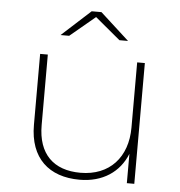

<svg xmlns="http://www.w3.org/2000/svg" viewBox="-52 -769 770 822"><g transform="rotate(5 333.0 -358.5)"><path d="M330 -697 438 -607H475L351 -720H309L185 -607H222ZM522 -519V-239C522 -111 446 -27 321 -27C205 -27 138 -92 138 -216V-519H105V-214C105 -71 188 3 320 3C419 3 491 -46 523 -126V0H555V-519Z"/></g></svg>

Font: Talent ExtraLight
Style: Regular
Weight: 200
Designer: Mike Powis
Version: Version 1.001;hotconv 1.0.109;makeotfexe 2.5.65596